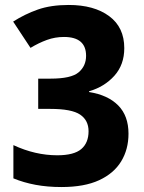

<svg xmlns="http://www.w3.org/2000/svg" viewBox="-20 -744 579 774"><path d="M481 -550Q481 -483 441 -438.5Q401 -394 339 -376V-373Q415 -361 456.5 -319Q498 -277 498 -205Q498 -142 468.5 -93.5Q439 -45 379.5 -17.5Q320 10 228 10Q171 10 123 1Q75 -8 34 -25V-159Q122 -118 211 -118Q278 -118 307.5 -143Q337 -168 337 -215Q337 -259 303 -282Q269 -305 183 -305H134V-427H184Q267 -427 297 -452.5Q327 -478 327 -519Q327 -595 238 -595Q202 -595 169 -583Q136 -571 103 -551L33 -657Q80 -687 132.5 -705.5Q185 -724 257 -724Q359 -724 420 -679Q481 -634 481 -550Z"/></svg>

Font: Noto Sans Sinhala SemiCondensed ExtraBold
Style: Regular
Weight: 800
Width: 4
Designer: Jelle Bosma - Monotype Design Team
Foundry: Monotype Imaging Inc.
Version: Version 2.006; ttfautohint (v1.8.4.7-5d5b)